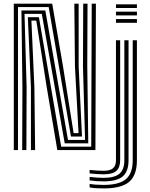

<svg xmlns="http://www.w3.org/2000/svg" viewBox="-20 -820 819 1049"><path d="M55.4 0V-800H265.2L324.3 -457.1L382.2 -92.6H409.1L389.5 -457.5L386.1 -800H409.7V-457.5L428 -74.1H367.8L246 -781.5H78.3V0ZM101.2 0 102.5 -342.5 97.1 -763H227.5L351.4 -55.6H444.8L433.3 -457.5L434.6 -800H458.2L456.8 -457.5L462.3 -37H333.6L208.4 -744.4H113.9L125.4 -342.5L124.1 0ZM149 0V-342.5L132.1 -725.9H192.6L314.4 -18.5H478.4L481.1 -800H504L501.3 0H293.2L235 -345.5L178.2 -707.4H151.6L167.9 -342.5L171.9 0ZM613.6 -776.3V-796.5H728.1V-776.3ZM613.6 -695.5V-715.7H728.1V-695.5ZM613.6 -735.9V-756.1H728.1V-735.9ZM545.5 209.5Q521 209.5 501.7 208.1Q482.3 206.7 469.7 203.9V184.7Q484.8 187.5 504.5 188.9Q524.2 190.3 545.5 190.3Q630.8 190.3 668 158.8Q705.1 127.4 705.1 55.3V-600H728V55.3Q728 137.9 685.5 173.7Q643 209.5 545.5 209.5ZM545.5 170.9Q525.4 170.9 505.9 169.6Q486.5 168.2 469.7 165.7V146.7Q488.6 148.9 508.1 150.3Q527.5 151.7 545.5 151.7Q606.2 151.7 632.8 129Q659.4 106.3 659.4 55.2V-600H682.3V55.2Q682.3 116.9 650.5 143.9Q618.6 170.9 545.5 170.9ZM545.5 132.4Q529.8 132.4 510.2 131Q490.5 129.7 469.7 127.5V108.5Q490.1 110.7 510 111.9Q529.9 113.1 545.5 113.1Q581.7 113.1 597.7 99.2Q613.6 85.3 613.6 55.1V-600H636.5V55.2Q636.5 95.7 615.3 114.1Q594.1 132.4 545.5 132.4Z"/></svg>

Font: Big Shoulders Inline Text Thin
Style: Regular
Weight: 100
Designer: Patric King
Foundry: XO Type Co
Version: Version 2.002